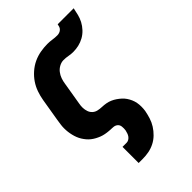

<svg xmlns="http://www.w3.org/2000/svg" viewBox="-229 -652 959 959"><g transform="rotate(-45 250.0 -173.0)"><path d="M164 215V101H193Q201 101 208.5 96.5Q216 92 221 85Q226 78 228.5 70Q231 62 233 54Q235 41 233.5 27.5Q232 14 222.5 6.5Q213 -1 199.5 -1.5Q186 -2 173 -3Q160 -4 147 -6.5Q134 -9 122.5 -13.5Q111 -18 100 -24Q89 -30 79.5 -37.5Q70 -45 62 -54.5Q54 -64 47.5 -74.5Q41 -85 36.5 -96.5Q32 -108 29 -120.5Q26 -133 24.5 -145.5Q23 -158 23 -171.5Q23 -185 25 -198Q27 -211 29 -225L49 -345Q53 -369 61.5 -393.5Q70 -418 84.5 -439.5Q99 -461 119.5 -479Q140 -497 163.5 -508Q187 -519 212.5 -523.5Q238 -528 262 -528Q279 -528 295 -525.5Q311 -523 328 -523Q335 -523 342.5 -525.5Q350 -528 356 -533.5Q362 -539 364.5 -546.5Q367 -554 368 -561H481Q477 -542 472.5 -523Q468 -504 458.5 -486Q449 -468 434.5 -452.5Q420 -437 402 -427Q384 -417 364.5 -412.5Q345 -408 326 -408Q310 -408 294.5 -411Q279 -414 262 -414Q247 -414 232 -406Q217 -398 207 -385Q197 -372 191.5 -356.5Q186 -341 184 -326L164 -206Q161 -191 161.5 -177Q162 -163 166.5 -150Q171 -137 181 -128Q191 -119 204.5 -116Q218 -113 232.5 -112.5Q247 -112 261 -109.5Q275 -107 287.5 -101.5Q300 -96 311 -88.5Q322 -81 332 -72Q342 -63 349.5 -52Q357 -41 362.5 -28.5Q368 -16 370.5 -2.5Q373 11 373 25.5Q373 40 371 54Q367 75 360.5 96Q354 117 342 136Q330 155 313.5 171Q297 187 277 197Q257 207 235.5 211Q214 215 193 215Z"/></g></svg>

Font: Iosevka SS04 Heavy Oblique
Style: Regular
Weight: 900
Italic angle: -9°
Monospace: yes
Designer: Belleve Invis
Foundry: Belleve Invis
Version: Version 19.0.0; ttfautohint (v1.8.4)